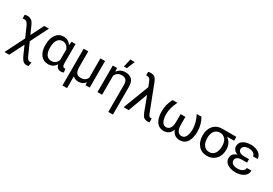

<svg xmlns="http://www.w3.org/2000/svg" viewBox="50 -1934 4711 3308"><g transform="rotate(30 2406.0 -279.5)"><path d="M35.6 -454.1 33.7 -527.3Q65.9 -535.6 89.4 -535.6Q114.7 -535.6 136.5 -526.6Q158.2 -517.6 170.4 -509Q182.6 -500.5 197.3 -478Q211.9 -455.6 215.3 -448.2Q218.8 -440.9 230 -415.5Q232.9 -409.2 234.4 -406.2L293.5 -273.4L421.9 -528.3H515.1L337.4 -174.8L438.5 51.3Q454.6 88.4 470.5 108.4Q486.3 128.4 508.3 129.4H516.6Q539.6 129.4 546.9 127.9L533.2 204.6Q519 210.4 490.2 210.4Q464.4 209.5 444.3 199.2Q424.3 189 408 167.2Q391.6 145.5 380.9 125.2Q370.1 105 355 69.8L289.1 -78.6L147.5 203.1H53.2L245.1 -177.7L157.2 -377Q141.1 -415 120.6 -436Q100.1 -457 68.8 -457Q52.2 -457 35.6 -454.1Z M602.5 -248.5V-258.8Q602.5 -385.3 657 -461.7Q711.4 -538.1 808.1 -538.1Q904.8 -538.1 957.5 -452.1L966.3 -528.3H1044.9V-148.9Q1044.9 -105.5 1055.9 -87.9Q1066.9 -70.3 1087.4 -70.3Q1094.7 -70.3 1105.5 -73.2L1115.7 -2.9Q1093.3 10.3 1060.5 10.3Q981.9 10.3 960.4 -77.1Q907.7 10.3 807.1 10.3Q710.9 10.3 656.7 -60.8Q602.5 -131.8 602.5 -248.5ZM694.8 -258.8V-248.5Q694.8 -166 727.5 -116.2Q760.3 -66.4 828.1 -66.4Q914.1 -66.4 953.1 -153.8V-368.2Q914.6 -461.4 829.1 -461.4Q783.2 -461.4 752.2 -433.6Q721.2 -405.8 708 -361.3Q694.8 -316.9 694.8 -258.8Z M1206.5 -528.3H1297.9V-222.7Q1297.9 -176.8 1306.2 -145Q1314.5 -113.3 1330.6 -96.7Q1346.7 -80.1 1365.2 -73.5Q1383.8 -66.9 1408.7 -66.9Q1510.3 -66.9 1539.6 -147V-528.3H1631.8V0H1547.9L1543.9 -55.7Q1497.6 10.3 1410.6 10.3Q1338.9 10.3 1297.9 -30.8V203.1H1206.5Z M1786.1 0V-528.3H1870.6L1875.5 -456.1Q1932.6 -538.1 2035.6 -538.1Q2121.1 -538.1 2165.8 -491.2Q2210.4 -444.3 2210.4 -336.9V202.6H2118.7V-335.9Q2118.7 -404.3 2090.3 -432.9Q2062 -461.4 2007.3 -461.4Q1913.6 -461.4 1877.9 -377.9V0ZM1960 -609.9 1996.1 -769H2084L2018.6 -609.9Z M2306.6 0 2502.4 -511.7 2462.9 -609.4Q2450.2 -641.1 2435.1 -655Q2419.9 -668.9 2394.5 -668.9Q2377 -668.9 2369.6 -667.5L2367.7 -738.3Q2390.6 -745.6 2419.4 -745.6Q2471.2 -745.6 2499.8 -720.9Q2528.3 -696.3 2545.4 -652.3L2747.6 -129.4Q2758.3 -99.6 2771 -85.7Q2783.7 -71.8 2803.2 -71.8Q2817.4 -71.8 2821.8 -73.2L2824.7 2.9Q2808.1 7.3 2784.7 7.3Q2735.4 7.3 2708 -16.8Q2680.7 -41 2659.2 -96.7L2550.3 -387.2L2407.2 0Z M3105 10.3Q3053.7 10.3 3015.1 -11.5Q2976.6 -33.2 2953.9 -72.3Q2931.2 -111.3 2920.2 -160.4Q2909.2 -209.5 2909.2 -268.6Q2909.2 -407.7 2977.1 -528.3H3071.3Q3002.4 -391.6 3000.5 -268.1Q3000.5 -227.1 3006.6 -191.9Q3012.7 -156.7 3024.9 -127.9Q3037.1 -99.1 3058.6 -82.8Q3080.1 -66.4 3108.9 -66.4Q3157.7 -66.4 3187 -107.2Q3216.3 -147.9 3216.3 -234.9V-387.7H3311.5V-234.9Q3311.5 -147.9 3340.6 -107.2Q3369.6 -66.4 3418.5 -66.4Q3447.3 -66.4 3469 -82.8Q3490.7 -99.1 3502.9 -127.7Q3515.1 -156.2 3521.2 -191.4Q3527.3 -226.6 3527.3 -268.1Q3525.4 -391.6 3456.5 -528.3H3550.3Q3618.7 -407.7 3618.7 -268.6Q3618.7 -209.5 3607.7 -160.4Q3596.7 -111.3 3574 -72.3Q3551.3 -33.2 3512.7 -11.5Q3474.1 10.3 3422.9 10.3Q3307.1 10.3 3263.7 -105Q3221.7 10.3 3105 10.3Z M3819.8 -270.5V-257.8Q3819.8 -174.8 3857.7 -120.8Q3895.5 -66.9 3967.3 -66.9Q4038.1 -66.9 4075.2 -120.8Q4112.3 -174.8 4112.3 -257.8V-270.5Q4112.3 -320.3 4097.2 -360.1Q4082 -399.9 4048.3 -425.5Q4014.6 -451.2 3966.8 -451.2Q3930.7 -451.2 3902.1 -436.5Q3873.5 -421.9 3855.7 -396.7Q3837.9 -371.6 3828.9 -339.4Q3819.8 -307.1 3819.8 -270.5ZM3966.3 -528.3H4244.1V-451.2H4103.5Q4151.4 -418.9 4178 -368.4Q4204.6 -317.9 4204.6 -255.9V-242.7Q4204.6 -172.9 4176.8 -116Q4148.9 -59.1 4094.2 -24.7Q4039.6 9.8 3967.3 9.8Q3856.9 9.8 3792.5 -64.9Q3728 -139.6 3728 -257.8V-270.5Q3728 -383.8 3792.5 -456.1Q3856.9 -528.3 3966.3 -528.3Z M4309.6 -147.5Q4309.6 -239.7 4413.6 -272Q4368.7 -289.1 4343.8 -319.1Q4318.8 -349.1 4318.8 -385.7Q4318.8 -458.5 4377.4 -498Q4436 -537.6 4536.1 -537.6Q4627 -537.6 4689.2 -494.6Q4751.5 -451.7 4751.5 -381.3H4659.7Q4659.7 -417.5 4623.3 -440.9Q4586.9 -464.4 4533.7 -464.4Q4473.1 -464.4 4441.9 -440.7Q4410.6 -417 4410.6 -382.3Q4410.6 -346.2 4440.7 -325.4Q4470.7 -304.7 4531.7 -304.7H4625V-235.4H4531.7Q4401.4 -235.4 4401.4 -150.4Q4401.4 -113.3 4436.8 -88.6Q4472.2 -64 4533.7 -64Q4593.8 -64 4631.1 -90.3Q4668.5 -116.7 4668.5 -154.3H4759.8Q4759.8 -121.6 4747.1 -94Q4734.4 -66.4 4712.6 -47.6Q4690.9 -28.8 4662.1 -15.6Q4633.3 -2.4 4601.6 3.7Q4569.8 9.8 4536.1 9.8Q4436 9.8 4372.8 -32.5Q4309.6 -74.7 4309.6 -147.5Z"/></g></svg>

Font: Bert Sans Medium
Style: Regular
Weight: 500
Designer: Christian Robertson, Adam Twardoch, & Cristiano Sobral
Foundry: Google
Version: Version 12.135;January 10, 2020;FontCreator 12.0.0.2547 64-b